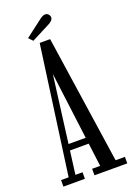

<svg xmlns="http://www.w3.org/2000/svg" viewBox="-156 -883 651 941"><g transform="rotate(-20 169.0 -412.0)"><path d="M4 0V-34H43.5L135.5 -701.5H190L288.5 -34H337V0H166V-34H208L144 -536.5L79 -34H116V0ZM82 -155.5V-187.5H205V-155.5ZM110 -722 90 -743 178.5 -810.5Q185.5 -816 193.2 -820Q201 -824 208 -824Q214.5 -824 220 -820.5Q225.5 -817 228.5 -811.5Q231.5 -806.5 231.5 -800.5Q231.5 -791 223.2 -783Q215 -775 202.5 -769.5Z"/></g></svg>

Font: Imbue Thin
Style: Regular
Weight: 400
Version: Version 1.102